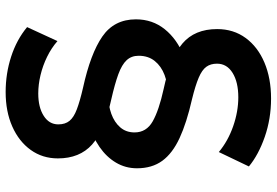

<svg xmlns="http://www.w3.org/2000/svg" viewBox="-170 -585 980 680"><g transform="rotate(-90 320.0 -245.0)"><path d="M311 225Q239.5 225 175.5 202.8Q111.5 180.5 70.5 146.5L121.5 40Q160.5 72.5 212.8 90.8Q265 109 315.5 109Q369 109 401.8 88.8Q434.5 68.5 434.5 33.5Q434.5 11 423.5 -4.2Q412.5 -19.5 385 -31.2Q357.5 -43 308.5 -55Q225 -74 171 -99Q117 -124 90.5 -160.2Q64 -196.5 64 -250Q64 -290.5 84 -324.2Q104 -358 139.5 -382.5Q175 -407 222 -420.2Q269 -433.5 323.5 -433L322.5 -351.5Q287 -351.5 257 -340.8Q227 -330 209 -309.2Q191 -288.5 191 -258.5Q191 -216.5 230.2 -194.2Q269.5 -172 344.5 -155.5Q455 -132 506 -88.8Q557 -45.5 557 34Q557 92 525.5 135Q494 178 438.5 201.5Q383 225 311 225ZM327.5 -60 326.5 -140.5Q363.5 -140.5 394.5 -152.2Q425.5 -164 444 -187Q462.5 -210 462.5 -244Q462.5 -269.5 446.8 -286.5Q431 -303.5 396.8 -316Q362.5 -328.5 307.5 -341Q197 -365 148 -409Q99 -453 99 -530Q99 -584.5 129 -626.2Q159 -668 212 -691.5Q265 -715 334 -715Q399.5 -715 459.5 -695.5Q519.5 -676 564 -639L514.5 -531.5Q490 -553 458.8 -568.2Q427.5 -583.5 394 -591.5Q360.5 -599.5 329 -599.5Q280 -599.5 249.8 -580.2Q219.5 -561 219.5 -528.5Q219.5 -504 232 -488.8Q244.5 -473.5 273 -462.8Q301.5 -452 349 -441Q470 -414.5 530.8 -372.5Q591.5 -330.5 591.5 -253.5Q591.5 -195 556.5 -151.5Q521.5 -108 461.8 -84Q402 -60 327.5 -60Z"/></g></svg>

Font: Geologica SemiBold
Style: Regular
Weight: 600
Designer: Sindre Bremnes, Frode Helland
Foundry: Monokrom Skriftforlag AS
Version: Version 1.010;gftools[0.9.28]